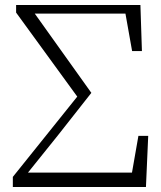

<svg xmlns="http://www.w3.org/2000/svg" viewBox="-20 -743 639 763"><path d="M31 0H560L569 -203H530L498 -20L532 -57H83V-74L71 -32L210 -205L343 -374L101 -713L112 -676V-689H503L473 -720L505 -540H544L538 -723H44V-693L298 -344L299 -374L31 -40Z"/></svg>

Font: Source Han Serif CN VF
Style: Regular
Weight: 250
Designer: Ryoko NISHIZUKA 西塚涼子 (kana & ideographs); Frank Grießhammer (Latin, Greek & Cyrillic); Wenlong ZHANG 张文龙 (bopomofo); San
Foundry: Adobe
Version: Version 2.002;hotconv 1.1.0;makeotfexe 2.6.0